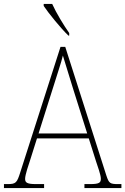

<svg xmlns="http://www.w3.org/2000/svg" viewBox="-23 -951 634 971"><path d="M323 -771H327V-784C300 -822 261 -886 241 -931H198V-921C221 -886 285 -807 323 -771ZM-3 0H200V-20H158C111 -20 104 -29 104 -47C104 -67 122 -119 129 -140L164 -251H426L463 -134C470 -113 487 -66 487 -48C487 -28 481 -20 433 -20H404V0H591V-20H575C533 -20 528 -24 515 -63L307 -714H283L80 -81C63 -27 58 -20 16 -20H-3ZM172 -276 247 -513C262 -563 288 -638 295 -670C307 -631 328 -563 347 -501L418 -276Z"/></svg>

Font: Noto Serif Thai SemiCondensed Thin
Style: Regular
Weight: 100
Width: 4
Designer: Monotype Design Team
Foundry: Monotype Imaging Inc.
Version: Version 2.002